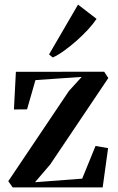

<svg xmlns="http://www.w3.org/2000/svg" viewBox="-20 -814 511 834"><path d="M335 -480 134 -466 97.5 -339 40.5 -338.5 49 -502 432.5 -502.5 450.5 -475 198 -99.5 132 -22.5 337 -38 395 -180 449.5 -170.5 426 0H35L16 -27L279.5 -419ZM209 -564.5 193 -577.5 319 -794 399.5 -732Q384.5 -709.5 361.8 -685Q339 -660.5 312.8 -637.2Q286.5 -614 260 -594.8Q233.5 -575.5 210 -564.5Z"/></svg>

Font: Merriweather 144pt SemiBold
Style: Regular
Weight: 600
Version: Version 2.100